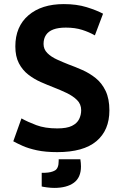

<svg xmlns="http://www.w3.org/2000/svg" viewBox="-20 -729 600 939"><path d="M260 15Q202 15 160.5 6Q119 -3 91 -15.5Q63 -28 45 -38L85 -150Q115 -133 157.5 -117Q200 -101 260 -101Q307 -101 332 -113.5Q357 -126 367 -146.5Q377 -167 377 -190Q377 -220 356.5 -240Q336 -260 305.5 -274.5Q275 -289 244 -301Q213 -313 180 -327.5Q147 -342 118.5 -364Q90 -386 72.5 -419.5Q55 -453 55 -502Q55 -599 119 -654Q183 -709 292 -709Q355 -709 403.5 -694Q452 -679 484 -662L444 -556Q416 -572 381.5 -583Q347 -594 302 -594Q265 -594 241 -585Q217 -576 205 -558Q193 -540 193 -514Q193 -488 211.5 -469.5Q230 -451 258.5 -438Q287 -425 315 -414Q348 -402 383 -386.5Q418 -371 448 -347Q478 -323 496.5 -284.5Q515 -246 515 -189Q515 -92 451.5 -38.5Q388 15 260 15ZM245 190Q230 190 210.5 187.5Q191 185 184 183V116H200Q231 115 249 104.5Q267 94 267 58V50H373Q376 69 376 85Q376 139 341.5 164.5Q307 190 245 190Z"/></svg>

Font: Ubuntu Sans Mono
Style: Bold
Weight: 700
Monospace: yes
Designer: Dalton Maag Ltd
Foundry: Dalton Maag Ltd
Version: Version 1.006